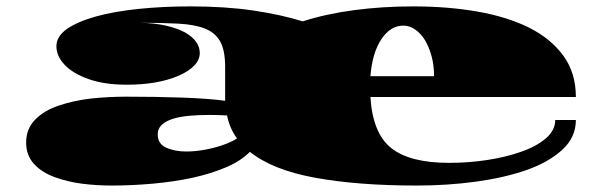

<svg xmlns="http://www.w3.org/2000/svg" viewBox="-20 -553 1867 595"><path d="M325.7 22Q279.8 22 235.1 16.4Q190.4 10.7 151.4 -3.4Q110.8 -17.6 85.9 -44.4Q61 -71.3 61 -111.3Q61 -153.3 88.6 -181.9Q116.2 -210.4 161.6 -225.6Q209 -241.7 262 -247.6Q314.9 -253.4 371.6 -253.4Q467.8 -253.4 546.9 -250.5Q626.5 -247.6 677.7 -240.7V-346.2Q677.7 -396.5 662.4 -424.3Q647 -452.1 614.7 -464.6Q582.5 -477.1 533 -479.7Q483.4 -482.4 414.6 -482.4Q460.4 -481.4 495.1 -473.4Q529.8 -465.3 553.2 -452.6Q599.1 -426.3 599.1 -388.7Q599.1 -367.2 581.5 -349.4Q564 -331.5 533.7 -318.4Q468.8 -290.5 373 -290.5Q304.2 -290.5 255.4 -307.6Q206.5 -324.7 180.7 -351.8Q154.8 -378.9 154.8 -409.7Q154.8 -440.4 187.7 -463.4Q220.7 -486.3 277.3 -502Q334 -517.6 409.4 -525.4Q484.9 -533.2 569.8 -533.2Q679.2 -533.2 765.9 -520.3Q852.5 -507.3 918 -486.8Q991.2 -510.3 1078.4 -521.7Q1165.5 -533.2 1260.3 -533.2Q1367.7 -533.2 1459.7 -517.1Q1551.8 -501 1619.6 -467.3Q1687.5 -433.1 1726.1 -379.9Q1764.6 -326.7 1764.6 -252.4H1127.9Q1134.8 -140.1 1192.4 -94.2Q1250 -48.3 1372.1 -48.3Q1431.2 -48.3 1488.3 -56.9Q1545.4 -65.4 1592.8 -82Q1640.6 -98.1 1670.7 -123.5Q1700.7 -148.9 1700.7 -181.2H1764.6Q1764.6 -127.4 1722.2 -88.6Q1679.7 -49.8 1611.3 -25.9Q1542.5 -2 1454.6 10Q1366.7 22 1271.5 22Q1088.9 22 956.5 -2.2Q824.2 -26.4 754.4 -82.5Q726.1 -53.7 679.7 -34.2Q633.3 -14.6 576.2 -2Q518.6 10.3 454.1 16.1Q389.6 22 325.7 22ZM1127.9 -316.9H1325.2Q1325.2 -350.1 1317.4 -378.9Q1309.6 -407.7 1296.9 -428.7Q1283.7 -449.7 1266.4 -461.7Q1249 -473.6 1230 -473.6Q1189.9 -473.6 1161.9 -431.6Q1133.8 -389.6 1127.9 -316.9ZM557.6 -83.5Q585 -83.5 615.2 -89.1Q645.5 -94.7 671.9 -104Q698.2 -113.3 714.4 -124Q691.4 -155.8 683.6 -195.3Q655.3 -196.8 627.9 -196.8Q594.7 -196.8 565.7 -194.1Q536.6 -191.4 515.1 -184.6Q493.7 -177.7 481.2 -166Q468.8 -154.3 468.8 -136.7Q468.8 -107.4 494.9 -95.5Q521 -83.5 557.6 -83.5Z"/></svg>

Font: Asset
Style: Regular
Weight: 400
Version: Version 1.003; ttfautohint (v1.8.4.7-5d5b)